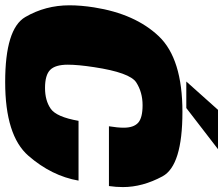

<svg xmlns="http://www.w3.org/2000/svg" viewBox="-88 -778 862 742"><g transform="rotate(90 343.0 -407.0)"><path d="M289 4Q83 4 37.8 -73.8Q-7.5 -151.5 -7.5 -244.5Q-7.5 -288.5 0.5 -339.5Q25.5 -498.5 112.2 -589.8Q199 -681 404.5 -681Q612 -681 653.5 -604Q695 -527 695 -451Q695 -424.5 691 -397H460Q465.5 -430.5 465.5 -454Q465.5 -492.5 446.5 -509.8Q427.5 -527 378.5 -527Q328.5 -527 290.5 -502.5Q252.5 -478 231.5 -339.5Q222 -277.5 222 -238Q222 -190 242 -170Q262 -150 312 -150Q360.5 -150 392.2 -172Q424 -194 439 -279.5H670Q652 -175.5 574 -85.8Q496 4 289 4ZM396.5 -818.5H548.5L389.5 -696H287Z"/></g></svg>

Font: Rudi
Style: Regular
Weight: 400
Italic angle: -10°
Designer: Tyler Finck
Foundry: Etcetera Type Company
Version: Version 1.111; ttfautohint (v1.8.4)